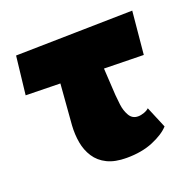

<svg xmlns="http://www.w3.org/2000/svg" viewBox="-88 -521 630 623"><g transform="rotate(-20 227.5 -209.5)"><path d="M10 -291 25 -423 429 -431 415 -283ZM118 -148 139 -414H271L284 -192Q285 -180 287.5 -158.5Q290 -137 300 -119.5Q310 -102 330 -102Q340 -102 351 -106Q362 -110 368 -116L399 -42Q380 -21 341 -4.5Q302 12 249 12Q209 12 182.5 -1Q156 -14 141 -37Q126 -60 121 -88.5Q116 -117 118 -148Z"/></g></svg>

Font: Ysabeau Office Black
Style: Regular
Weight: 900
Designer: Christian Thalmann (Catharsis Fonts)
Version: Version 2.001;gftools[0.9.30]; featfreeze: tnum,lnum,ss02